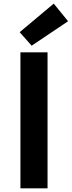

<svg xmlns="http://www.w3.org/2000/svg" viewBox="-20 -1026 391 1046"><path d="M91.3 0V-740.8H239V0ZM152.4 -777.1 87.2 -850.7 272.8 -1006.3 350.9 -910.2Z"/></svg>

Font: Noto Sans HK Thin
Style: Regular
Weight: 100
Designer: Ryoko NISHIZUKA 西塚涼子 (kana, bopomofo & ideographs); Paul D. Hunt (Latin, Greek & Cyrillic); Sandoll Communications 산돌커뮤니
Foundry: Adobe
Version: Version 2.004-H2;hotconv 1.0.118;makeotfexe 2.5.65603